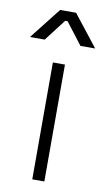

<svg xmlns="http://www.w3.org/2000/svg" viewBox="-110 -741 434 783"><g transform="rotate(10 107.0 -350.0)"><path d="M132 0H82V-484H132ZM112 -660H102L33 -570H-28L74 -700H140L242 -570H181Z"/></g></svg>

Font: Space Grotesk Variable
Style: Regular
Weight: 400
Designer: Florian Karsten (Space Grotesk), Colophon Foundry (Space Mono)
Foundry: Florian Karsten
Version: Version 1.106